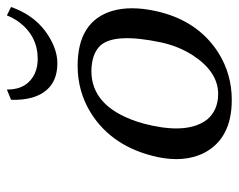

<svg xmlns="http://www.w3.org/2000/svg" viewBox="-88 -597 695 559"><g transform="rotate(-90 259.5 -317.5)"><path d="M278.3 -645Q277.8 -585 326.7 -563Q345.2 -555.2 367.2 -555.2Q433.6 -555.2 474.6 -609.4Q486.8 -626 494.1 -645L518.6 -632.8Q489.7 -550.3 417.5 -514.2Q385.3 -498 355 -498Q276.9 -498 254.9 -571.3Q247.1 -599.1 248.5 -632.8ZM81.5 -205.1Q109.9 -337.9 210.9 -400.9Q272.9 -439 347.2 -439Q477.1 -439 507.3 -337.9Q522.5 -285.2 507.3 -213.9Q481 -89.8 384.8 -28.8Q322.8 9.8 248 9.8Q133.8 9.8 92.3 -73.7Q65.9 -129.9 81.5 -205.1ZM332 -398.9Q230 -398.9 185.5 -267.6Q178.2 -245.6 173.3 -222.2Q150.4 -113.8 191.4 -61.5Q217.8 -30.3 265.1 -29.8Q329.1 -29.8 377 -102.1Q404.3 -144 415.5 -195.8Q444.3 -332 405.8 -373.5Q381.3 -398.4 332 -398.9Z"/></g></svg>

Font: Linux Biolinum Slanted O
Style: Slanted
Weight: 400
Designer: Philipp H. Poll
Foundry: Philipp H. Poll
Version: Version 1.0.4